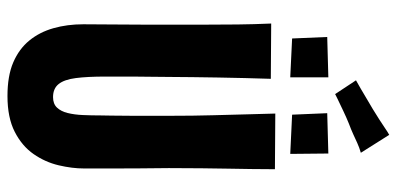

<svg xmlns="http://www.w3.org/2000/svg" viewBox="-294 -758 1062 514"><g transform="rotate(90 237.0 -501.0)"><path d="M237 10Q183 10 147 -5.5Q111 -21 88.5 -48.5Q66 -76 55.5 -113Q45 -150 45 -193Q45 -228 45.5 -270.5Q46 -313 46 -355.5Q46 -398 46 -432Q46 -477 46 -520Q46 -563 45.5 -606.5Q45 -650 43 -696L191 -695Q190 -662 189 -625.5Q188 -589 187.5 -553Q187 -517 186.5 -484.5Q186 -452 186 -426Q186 -397 185.5 -372Q185 -347 185 -325Q185 -303 185 -285Q185 -267 185 -252Q185 -204 189 -173Q193 -142 205 -127Q217 -112 240 -112Q258 -112 268 -122.5Q278 -133 282.5 -151Q287 -169 288 -192Q289 -215 289 -239Q289 -249 289.5 -269Q290 -289 290 -326Q290 -363 290 -424Q290 -488 288.5 -540.5Q287 -593 286 -634.5Q285 -676 284 -707L433 -706Q433 -673 432.5 -642.5Q432 -612 431.5 -580Q431 -548 430.5 -510Q430 -472 430 -422Q431 -337 431 -277.5Q431 -218 431 -195Q431 -163 422.5 -127Q414 -91 392.5 -60Q371 -29 333 -9.5Q295 10 237 10ZM232 -867 195 -923Q206 -929 217 -935.5Q228 -942 241.5 -950Q255 -958 272 -968Q288 -978 300 -985.5Q312 -993 322 -1000Q332 -1007 341 -1012L389 -936Q375 -932 363 -926.5Q351 -921 339 -915.5Q327 -910 311 -904Q296 -898 277 -889Q258 -880 244.5 -873.5Q231 -867 232 -867ZM187 -747 83 -752 79 -846 187 -849ZM392 -747 287 -752 283 -846 391 -849Z"/></g></svg>

Font: Truculenta Black
Style: Regular
Weight: 900
Version: Version 1.002